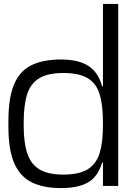

<svg xmlns="http://www.w3.org/2000/svg" viewBox="-20 -950 693 981"><path d="M291 11Q203 11 143 -18Q83 -47 53 -115.5Q23 -184 23 -302V-332Q23 -453 53 -521.5Q83 -590 143 -618Q203 -646 291 -646Q380 -646 430.5 -614Q481 -582 501 -511Q521 -440 521 -324V-298Q521 -182 500 -114Q479 -46 429 -17.5Q379 11 291 11ZM495 -119V-139H510V-119ZM304 -58Q384 -58 428 -85Q472 -112 489 -167.5Q506 -223 506 -309V-325Q506 -412 489.5 -467.5Q473 -523 429 -550Q385 -577 304 -577Q224 -577 180 -550Q136 -523 118.5 -467.5Q101 -412 101 -325V-309Q101 -223 119 -167.5Q137 -112 181 -85Q225 -58 304 -58ZM495 -490V-509H510V-490ZM506 0V-930H584V0Z"/></svg>

Font: Matangi Medium
Style: Regular
Weight: 500
Designer: Prashant Pant
Foundry: The Graphic Ant
Version: Version 3.002